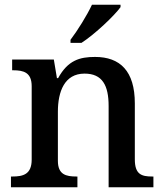

<svg xmlns="http://www.w3.org/2000/svg" viewBox="-20 -786 691 806"><path d="M276 -619V-606H322C378 -642 461 -721 486 -756V-766H366C345 -721 305 -657 276 -619ZM26 0H305V-45H301C257 -45 223 -53 223 -111V-317C223 -402 251 -477 335 -477C410 -477 436 -427 436 -341V0H624V-45H619C574 -45 546 -54 546 -117V-352C546 -488 484 -547 379 -547C315 -547 265 -533 224 -458H219L206 -536H31V-491H35C79 -491 113 -482 113 -424V-116C113 -54 77 -45 32 -45H26Z"/></svg>

Font: Noto Serif Yezidi Medium
Style: Regular
Weight: 500
Designer: Dalton Maag Ltd
Foundry: Dalton Maag Ltd
Version: Version 1.001